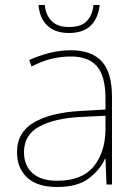

<svg xmlns="http://www.w3.org/2000/svg" viewBox="-20 -738 551 768"><path d="M264 -537Q346 -537 387 -492.5Q428 -448 428 -350V0H406L402 -103H400Q379 -57 334 -23.5Q289 10 208 10Q129 10 88.5 -28Q48 -66 48 -129Q48 -208 114.5 -247.5Q181 -287 299 -294L402 -300V-343Q402 -433 368 -472.5Q334 -512 264 -512Q224 -512 186.5 -503Q149 -494 106 -472L97 -498Q137 -516 178.5 -526.5Q220 -537 264 -537ZM301 -270Q199 -265 137.5 -232Q76 -199 76 -129Q76 -76 110 -45.5Q144 -15 208 -15Q308 -15 354.5 -72Q401 -129 402 -220V-275ZM379 -718Q365 -606 256 -606Q202 -606 170.5 -634.5Q139 -663 134 -718H159Q163 -678 186.5 -654Q210 -630 256 -630Q305 -630 327.5 -654Q350 -678 354 -718Z"/></svg>

Font: Noto Sans Lao Looped Thin
Style: Regular
Weight: 100
Designer: Mark Frömberg, Ben Mitchell
Foundry: The Fontpad Ltd
Version: Version 1.002; ttfautohint (v1.8.4.7-5d5b)